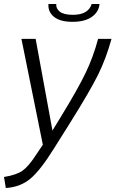

<svg xmlns="http://www.w3.org/2000/svg" viewBox="-56 -715 577 959"><path d="M186 -695H225Q223 -672 243 -656.5Q263 -641 308 -641Q385 -641 402 -695H441Q438 -656 403 -631Q368 -606 306 -606Q244 -606 213.5 -631Q183 -656 186 -695ZM-36 169Q26 159 56.5 137.5Q87 116 125 57L158 8L51 -521H122L206 -63L247 -130Q334 -272 372 -351.5Q410 -431 434 -521H501Q474 -423 434 -342Q394 -261 295 -103L214 26Q145 137 94.5 178.5Q44 220 -27 224Z"/></svg>

Font: Raleway-v4020
Style: Italic
Weight: 400
Italic angle: -12°
Designer: Matt McInerney, Pablo Impallari, Rodrigo Fuenzalida
Foundry: Matt McInerney, Pablo Impallari, Rodrigo Fuenzalida
Version: Version 4.020;PS 004.020;hotconv 1.0.88;makeotf.lib2.5.64775